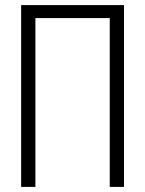

<svg xmlns="http://www.w3.org/2000/svg" viewBox="-20 -734 570 754"><path d="M63 0H119V-663H411V0H467V-714H63Z"/></svg>

Font: Noto Sans Mono Condensed Light
Style: Regular
Weight: 300
Width: 3
Designer: Monotype Design Team
Foundry: Monotype Imaging Inc.
Version: Version 2.014